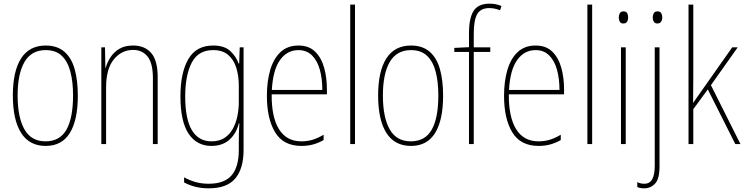

<svg xmlns="http://www.w3.org/2000/svg" viewBox="-20 -785 4057 1046"><path d="M404 -264Q404 -131 360.5 -60.5Q317 10 229 10Q140 10 95 -61Q50 -132 50 -265Q50 -397 95 -467Q140 -537 229 -537Q292 -537 331 -503Q370 -469 387 -407.5Q404 -346 404 -264ZM76 -265Q76 -146 113 -80.5Q150 -15 228 -15Q306 -15 342 -78.5Q378 -142 378 -265Q378 -339 363.5 -394.5Q349 -450 316.5 -481Q284 -512 229 -512Q151 -512 113.5 -447.5Q76 -383 76 -265Z M705 -537Q769 -537 804 -496Q839 -455 839 -366V0H813V-359Q813 -441 784 -477Q755 -513 705 -513Q643 -513 600.5 -462Q558 -411 558 -308V0H532V-527H552L554 -416H556Q564 -445 582 -473Q600 -501 630 -519Q660 -537 705 -537Z M1141 -537Q1202 -537 1234 -507.5Q1266 -478 1280 -439H1283L1286 -527H1307V32Q1307 133 1262 187Q1217 241 1117 241Q1077 241 1044 232.5Q1011 224 983 209V181Q1012 197 1044.5 206.5Q1077 216 1117 216Q1202 216 1241.5 170.5Q1281 125 1281 32V-14Q1281 -39 1281.5 -61Q1282 -83 1284 -113H1281Q1268 -58 1230 -24Q1192 10 1132 10Q1052 10 1007.5 -56.5Q963 -123 963 -260Q963 -389 1006 -463Q1049 -537 1141 -537ZM1141 -512Q1060 -512 1024.5 -443.5Q989 -375 989 -260Q989 -136 1025.5 -75.5Q1062 -15 1132 -15Q1175 -15 1203.5 -34Q1232 -53 1249 -84.5Q1266 -116 1273.5 -153.5Q1281 -191 1281 -229V-319Q1281 -371 1267.5 -415Q1254 -459 1223.5 -485.5Q1193 -512 1141 -512Z M1606 -537Q1663 -537 1697 -503.5Q1731 -470 1746 -415.5Q1761 -361 1761 -298V-271H1460Q1459 -147 1500 -81Q1541 -15 1622 -15Q1654 -15 1682.5 -23.5Q1711 -32 1743 -51V-22Q1717 -7 1687.5 1.5Q1658 10 1622 10Q1524 10 1479 -64Q1434 -138 1434 -263Q1434 -343 1452.5 -405Q1471 -467 1509 -502Q1547 -537 1606 -537ZM1606 -512Q1544 -512 1505.5 -458Q1467 -404 1461 -295H1736Q1736 -356 1722.5 -405Q1709 -454 1680 -483Q1651 -512 1606 -512Z M1914 0H1888V-760H1914Z M2394 -264Q2394 -131 2350.5 -60.5Q2307 10 2219 10Q2130 10 2085 -61Q2040 -132 2040 -265Q2040 -397 2085 -467Q2130 -537 2219 -537Q2282 -537 2321 -503Q2360 -469 2377 -407.5Q2394 -346 2394 -264ZM2066 -265Q2066 -146 2103 -80.5Q2140 -15 2218 -15Q2296 -15 2332 -78.5Q2368 -142 2368 -265Q2368 -339 2353.5 -394.5Q2339 -450 2306.5 -481Q2274 -512 2219 -512Q2141 -512 2103.5 -447.5Q2066 -383 2066 -265Z M2651 -502H2561V0H2535V-502H2455V-524L2535 -528V-604Q2535 -686 2560 -725.5Q2585 -765 2647 -765Q2667 -765 2683 -761.5Q2699 -758 2712 -752L2704 -729Q2690 -735 2675 -738Q2660 -741 2646 -741Q2599 -741 2580 -708.5Q2561 -676 2561 -600V-527H2651Z M2898 -537Q2955 -537 2989 -503.5Q3023 -470 3038 -415.5Q3053 -361 3053 -298V-271H2752Q2751 -147 2792 -81Q2833 -15 2914 -15Q2946 -15 2974.5 -23.5Q3003 -32 3035 -51V-22Q3009 -7 2979.5 1.5Q2950 10 2914 10Q2816 10 2771 -64Q2726 -138 2726 -263Q2726 -343 2744.5 -405Q2763 -467 2801 -502Q2839 -537 2898 -537ZM2898 -512Q2836 -512 2797.5 -458Q2759 -404 2753 -295H3028Q3028 -356 3014.5 -405Q3001 -454 2972 -483Q2943 -512 2898 -512Z M3206 0H3180V-760H3206Z M3377 -723Q3392 -723 3397 -713Q3402 -703 3402 -691Q3402 -676 3396 -666.5Q3390 -657 3376 -657Q3362 -657 3356.5 -667Q3351 -677 3351 -690Q3351 -702 3356.5 -712.5Q3362 -723 3377 -723ZM3389 -527V0H3363V-527Z M3536 -690Q3536 -702 3541.5 -712.5Q3547 -723 3562 -723Q3577 -723 3582.5 -713Q3588 -703 3588 -691Q3588 -676 3581.5 -666.5Q3575 -657 3561 -657Q3548 -657 3542 -667Q3536 -677 3536 -690ZM3490 241Q3477 241 3467.5 239Q3458 237 3452 234V207Q3468 216 3490 216Q3520 216 3533.5 191Q3547 166 3547 117V-527H3573V123Q3573 189 3549 215Q3525 241 3490 241Z M3757 -368Q3757 -329 3756.5 -295.5Q3756 -262 3756 -224Q3768 -241 3776 -253Q3784 -265 3795 -280L3969 -527H3999L3853 -321L4014 0H3986L3836 -298L3757 -190V0H3731V-760H3757Z"/></svg>

Font: Noto Sans Lao Looped Condensed Thin
Style: Regular
Weight: 100
Width: 3
Designer: Mark Frömberg, Ben Mitchell
Foundry: The Fontpad Ltd
Version: Version 1.002; ttfautohint (v1.8.4.7-5d5b)